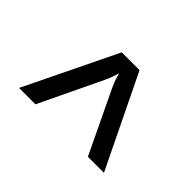

<svg xmlns="http://www.w3.org/2000/svg" viewBox="-131 -760 862 862"><g transform="rotate(-45 300.0 -329.5)"><path d="M81 -60V-162L380 -305Q400 -314 418 -320Q436 -326 445 -328Q435 -331 416.5 -337Q398 -343 380 -352L81 -495V-599L520 -386V-273Z"/></g></svg>

Font: Tiny SemiBold
Style: Regular
Weight: 600
Designer: Philipp Nurullin, Konstantin Bulenkov
Foundry: JetBrains
Version: Version 2.251; ttfautohint (v1.8.4.7-5d5b)